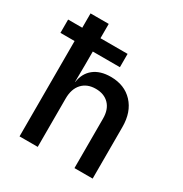

<svg xmlns="http://www.w3.org/2000/svg" viewBox="-170 -858 939 987"><g transform="rotate(30 300.0 -365.0)"><path d="M0 -566V-645H84V-730H192V-645H353V-566H192V-490L191 -385H192Q200 -440 238 -470Q276 -500 338 -500Q420 -500 469 -447.5Q518 -395 518 -306V0H410V-294Q410 -348 381 -378Q352 -408 302 -408Q251 -408 221.5 -376Q192 -344 192 -287V0H84V-566Z"/></g></svg>

Font: JetBrains Mono NL SemiBold
Style: Regular
Weight: 600
Designer: Philipp Nurullin, Konstantin Bulenkov
Foundry: JetBrains
Version: Version 2.304; ttfautohint (v1.8.4.7-5d5b)